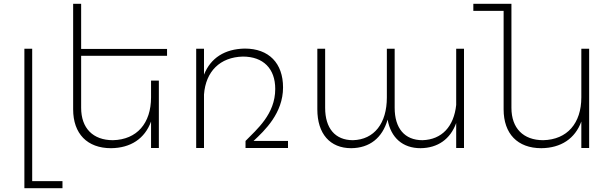

<svg xmlns="http://www.w3.org/2000/svg" viewBox="-20 -777 3221 1008"><path d="M149 174V-521H108V211H308V174Z M857 -484V-520H406V-757H364V-203C364 -75 438 1 563 1C666 0 740 -49 773 -139V0H814V-354H773V-266C773 -130 699 -44 573 -41C468 -41 406 -104 406 -211V-484Z M1311 -37C1370 -92 1466 -183 1466 -318C1466 -445 1392 -522 1265 -522C1160 -520 1086 -473 1051 -385V-521H1010V0H1051V-281C1060 -402 1135 -477 1255 -480C1362 -480 1425 -417 1425 -310C1425 -177 1328 -98 1269 -37V0H1492V-37Z M2375 -521V-226C2363 -113 2300 -44 2198 -41C2104 -41 2052 -104 2052 -211V-521H2011V-265C2011 -130 1945 -44 1833 -41C1739 -41 1687 -104 1687 -211V-521H1646V-203C1646 -75 1712 1 1824 1C1920 0 1987 -52 2015 -149C2032 -54 2094 1 2188 1C2278 0 2344 -46 2375 -131V0H2416V-521Z M3032 -521V-266C3032 -130 2958 -44 2832 -41C2727 -41 2665 -104 2665 -211V-757H2465V-720H2624V-203C2624 -75 2697 1 2822 1C2925 0 2999 -49 3032 -139V0H3073V-521Z"/></svg>

Font: Montserrat arm ExtraLight
Style: Regular
Weight: 275
Designer: Julieta Ulanovsky
Foundry: Julieta Ulanovsky
Version: Version 6.000;PS 006.000;hotconv 1.0.88;makeotf.lib2.5.64775